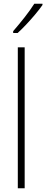

<svg xmlns="http://www.w3.org/2000/svg" viewBox="-20 -1015 249 1035"><path d="M113 0H76V-760H113ZM209 -988Q193 -965 169.5 -937Q146 -909 121 -882.5Q96 -856 75 -837H51V-847Q83 -884 112.5 -921.5Q142 -959 165 -995H209Z"/></svg>

Font: Noto Sans Telugu Condensed ExtraLight
Style: Regular
Weight: 200
Width: 3
Designer: Jelle Bosma - Monotype Design Team
Foundry: Monotype Imaging Inc.
Version: Version 2.005; ttfautohint (v1.8.4.7-5d5b)